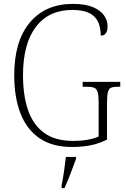

<svg xmlns="http://www.w3.org/2000/svg" viewBox="-20 -744 647 985"><path d="M348 10Q248 10 182.5 -35Q117 -80 85 -162.5Q53 -245 53 -358Q53 -533 133 -628.5Q213 -724 354 -724Q417 -724 456.5 -707.5Q496 -691 514 -664.5Q532 -638 532 -610Q532 -585 522.5 -573Q513 -561 497 -561Q497 -600 484 -630Q471 -660 439 -676.5Q407 -693 351 -693Q230 -693 164 -606Q98 -519 98 -358Q98 -253 124.5 -177.5Q151 -102 207.5 -61.5Q264 -21 356 -21Q394 -21 429 -27Q464 -33 486 -44V-219Q486 -254 481 -271.5Q476 -289 462.5 -294Q449 -299 425 -299H404V-324H597V-299H585Q562 -299 550 -294Q538 -289 533.5 -271.5Q529 -254 529 -218V-28Q490 -8 447 1Q404 10 348 10ZM296 208Q303 172 308.5 134.5Q314 97 318 61H370V71Q362 92 352 119.5Q342 147 331 174Q320 201 311 221H296Z"/></svg>

Font: Noto Serif SemiCondensed ExtraLight
Style: Regular
Weight: 200
Width: 4
Designer: Monotype Design Team
Foundry: Monotype Imaging Inc.
Version: Version 2.014